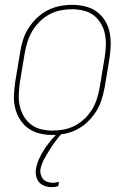

<svg xmlns="http://www.w3.org/2000/svg" viewBox="-20 -548 540 791"><path d="M195 8Q168 8 142 1.5Q116 -5 95.5 -20Q75 -35 61.5 -57Q48 -79 42 -105Q36 -131 37.5 -158.5Q39 -186 43 -213L63 -333Q67 -359 75 -384Q83 -409 97.5 -432Q112 -455 132 -474Q152 -493 176 -505.5Q200 -518 226 -523Q252 -528 278 -528Q305 -528 331.5 -521.5Q358 -515 378.5 -500Q399 -485 412.5 -463Q426 -441 431.5 -415Q437 -389 436 -361.5Q435 -334 431 -307L411 -187Q406 -161 398 -136Q390 -111 375.5 -88Q361 -65 341 -46Q321 -27 297 -14.5Q273 -2 247 3Q221 8 195 8ZM196 -10Q219 -10 243 -14.5Q267 -19 289 -30.5Q311 -42 329.5 -60Q348 -78 360.5 -99Q373 -120 380 -143.5Q387 -167 391 -190L411 -310Q415 -334 416 -358.5Q417 -383 412.5 -406.5Q408 -430 396.5 -450Q385 -470 367 -484Q349 -498 325.5 -504Q302 -510 277 -510Q254 -510 230.5 -505.5Q207 -501 185 -489.5Q163 -478 144.5 -460Q126 -442 113.5 -421Q101 -400 93.5 -376.5Q86 -353 82 -330L62 -210Q59 -186 57.5 -161.5Q56 -137 61 -113.5Q66 -90 77.5 -70Q89 -50 106.5 -36Q124 -22 147.5 -16Q171 -10 196 -10ZM193 223Q178 223 164 218Q150 213 141 202.5Q132 192 129 177.5Q126 163 128 148Q132 126 142 104.5Q152 83 165 63.5Q178 44 193.5 26Q209 8 227 -8H237L236 0Q221 17 208 34.5Q195 52 183.5 70.5Q172 89 161.5 108.5Q151 128 147 148Q145 160 148 171Q151 182 158 190Q165 198 176 201.5Q187 205 198 205Q204 205 210.5 204Q217 203 223 201L220 219Q213 221 206.5 222Q200 223 193 223Z"/></svg>

Font: Iosevka Term Curly Th Obl
Style: Regular
Weight: 100
Italic angle: -9°
Designer: Belleve Invis
Foundry: Belleve Invis
Version: Version 32.3.0